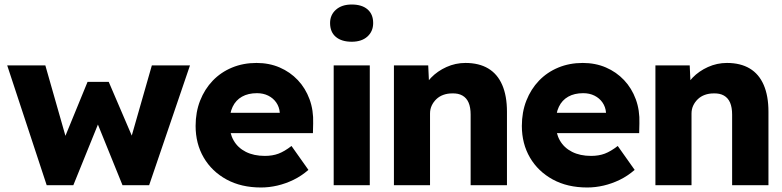

<svg xmlns="http://www.w3.org/2000/svg" viewBox="-20 -821 3464 851"><path d="M187 0 12 -531H181L270 -219L368 -458H462L564 -220L653 -531H822L641 0H523L414 -269L305 0Z M847 -263Q847 -324 867 -375Q887 -426 923 -463.5Q959 -501 1008.5 -521.5Q1058 -542 1117 -542Q1173 -542 1219.5 -522Q1266 -502 1300 -466Q1334 -430 1352 -381Q1370 -332 1368 -274L1367 -231H944L921 -321H1237L1220 -302V-322Q1218 -347 1204.5 -366.5Q1191 -386 1169 -397Q1147 -408 1119 -408Q1080 -408 1052.5 -392.5Q1025 -377 1011 -347.5Q997 -318 997 -275Q997 -231 1015.5 -198.5Q1034 -166 1069.5 -148Q1105 -130 1154 -130Q1188 -130 1214.5 -140Q1241 -150 1272 -174L1347 -68Q1316 -41 1281 -24Q1246 -7 1209.5 1.5Q1173 10 1137 10Q1049 10 984 -25.5Q919 -61 883 -122.5Q847 -184 847 -263Z M1459 0V-531H1619V0ZM1443 -719Q1443 -755 1469 -778Q1495 -801 1539 -801Q1584 -801 1609 -779.5Q1634 -758 1634 -719Q1634 -682 1608.5 -659Q1583 -636 1539 -636Q1494 -636 1468.5 -657.5Q1443 -679 1443 -719Z M1726 -531H1878L1883 -423L1851 -411Q1862 -447 1890.5 -476.5Q1919 -506 1959 -524Q1999 -542 2043 -542Q2103 -542 2144 -517.5Q2185 -493 2206 -444.5Q2227 -396 2227 -326V0H2066V-313Q2066 -345 2057 -366Q2048 -387 2029.5 -397.5Q2011 -408 1984 -407Q1963 -407 1945 -400.5Q1927 -394 1914 -381.5Q1901 -369 1893.5 -353Q1886 -337 1886 -318V0H1807Q1779 0 1759 0Q1739 0 1726 0Z M2293 -263Q2293 -324 2313 -375Q2333 -426 2369 -463.5Q2405 -501 2454.5 -521.5Q2504 -542 2563 -542Q2619 -542 2665.5 -522Q2712 -502 2746 -466Q2780 -430 2798 -381Q2816 -332 2814 -274L2813 -231H2390L2367 -321H2683L2666 -302V-322Q2664 -347 2650.5 -366.5Q2637 -386 2615 -397Q2593 -408 2565 -408Q2526 -408 2498.5 -392.5Q2471 -377 2457 -347.5Q2443 -318 2443 -275Q2443 -231 2461.5 -198.5Q2480 -166 2515.5 -148Q2551 -130 2600 -130Q2634 -130 2660.5 -140Q2687 -150 2718 -174L2793 -68Q2762 -41 2727 -24Q2692 -7 2655.5 1.5Q2619 10 2583 10Q2495 10 2430 -25.5Q2365 -61 2329 -122.5Q2293 -184 2293 -263Z M2885 -531H3037L3042 -423L3010 -411Q3021 -447 3049.5 -476.5Q3078 -506 3118 -524Q3158 -542 3202 -542Q3262 -542 3303 -517.5Q3344 -493 3365 -444.5Q3386 -396 3386 -326V0H3225V-313Q3225 -345 3216 -366Q3207 -387 3188.5 -397.5Q3170 -408 3143 -407Q3122 -407 3104 -400.5Q3086 -394 3073 -381.5Q3060 -369 3052.5 -353Q3045 -337 3045 -318V0H2966Q2938 0 2918 0Q2898 0 2885 0Z"/></svg>

Font: Our Lexend
Style: Bold
Weight: 700
Designer: Bonnie Shaver-Troup, Thomas Jockin
Foundry: Lexend
Version: Version 1.007